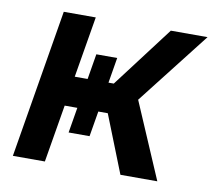

<svg xmlns="http://www.w3.org/2000/svg" viewBox="-66 -620 774 695"><g transform="rotate(10 321.5 -272.5)"><path d="M23.4 0H141L176.5 -211.6H223L207.4 -118.3H284.4L300.1 -211.6H334.9L418.7 0H554.3L434.7 -278.8L642.8 -545.5H507.8L337.7 -321H318.2L333.8 -414.4H257.1L241.5 -321H194.2L231.9 -545.5H114.3Z"/></g></svg>

Font: Magic Ui Pro Semi Bold
Style: Italic
Weight: 600
Italic angle: -9.39999°
Designer: Stefan Endress, Andreas Faust
Version: Version 1.000;FEAKit 1.0